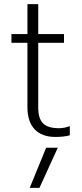

<svg xmlns="http://www.w3.org/2000/svg" viewBox="-20 -644 394 924"><path d="M112 -129V-438H35V-480H112V-624H164V-480H288V-438H164V-127Q164 -74 187 -50.5Q210 -27 264 -27Q289 -27 316 -37V7Q289 15 246 15Q182 15 147 -21.5Q112 -58 112 -129ZM202 67H258L170 260H123Z"/></svg>

Font: Prompt ExtraLight
Style: Regular
Weight: 275
Designer: Katatrad Team
Foundry: CadsonDemak
Version: Version 1.000